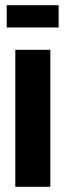

<svg xmlns="http://www.w3.org/2000/svg" viewBox="-20 -720 253 740"><path d="M39 0V-528H174V0ZM6 -614V-700H206V-614Z"/></svg>

Font: Archivo ExtraCondensed ExtraBold
Style: Regular
Weight: 800
Width: 2
Designer: Hector Gatti
Foundry: Omnibus-Type
Version: Version 2.001